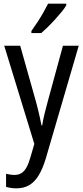

<svg xmlns="http://www.w3.org/2000/svg" viewBox="-20 -786 452 1046"><path d="M3 -537H90L176 -232Q182 -211 187 -189.5Q192 -168 197 -146.5Q202 -125 206 -103H210Q214 -130 222 -163.5Q230 -197 240 -233L323 -537H409L229 79Q213 132 191.5 168Q170 204 140.5 222Q111 240 70 240Q54 240 40.5 238Q27 236 13 232V161Q23 163 35 165Q47 167 58 167Q81 167 97 157Q113 147 125 125Q137 103 147 67L167 -2ZM341 -757Q332 -741 315.5 -721Q299 -701 279.5 -679.5Q260 -658 240.5 -639Q221 -620 205 -606H151V-617Q169 -642 185.5 -667.5Q202 -693 216.5 -718.5Q231 -744 242 -766H341Z"/></svg>

Font: Noto Sans Condensed
Style: Regular
Weight: 400
Width: 3
Version: Version 2.013